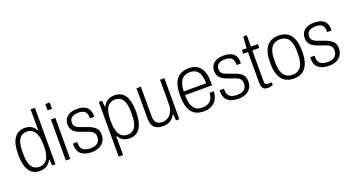

<svg xmlns="http://www.w3.org/2000/svg" viewBox="-54 -1429 4245 2309"><g transform="rotate(-20 2068.0 -274.5)"><path d="M221 12Q163 12 122.5 -15.5Q82 -43 60.5 -104.5Q39 -166 39 -267Q39 -362 60.5 -421.5Q82 -481 122.5 -509.5Q163 -538 220 -538Q251 -538 276.5 -530Q302 -522 322.5 -505Q343 -488 358 -459H365V-723H420V0H378L372 -76H365Q344 -34 306 -11Q268 12 221 12ZM227 -38Q276 -38 306.5 -63Q337 -88 351 -136.5Q365 -185 365 -255V-272Q365 -337 353 -379Q341 -421 322 -445Q303 -469 279 -478.5Q255 -488 230 -488Q187 -488 157.5 -466.5Q128 -445 113 -398Q98 -351 98 -275V-251Q98 -173 114 -126Q130 -79 158.5 -58.5Q187 -38 227 -38Z M553 -642V-723H609V-642ZM553 0V-526H609V0Z M884 12Q837 12 803 1.5Q769 -9 746.5 -28.5Q724 -48 713 -77Q702 -106 702 -143Q702 -147 702.5 -152.5Q703 -158 704 -162H759Q758 -156 758 -151.5Q758 -147 758 -143Q758 -104 773.5 -80.5Q789 -57 818 -46.5Q847 -36 886 -36Q923 -36 950 -48Q977 -60 991.5 -83Q1006 -106 1006 -139Q1006 -177 986.5 -197.5Q967 -218 935.5 -229.5Q904 -241 870 -252Q842 -262 815 -273Q788 -284 766.5 -300Q745 -316 732 -340.5Q719 -365 719 -402Q719 -433 730.5 -458.5Q742 -484 763.5 -501.5Q785 -519 816.5 -528.5Q848 -538 889 -538Q935 -538 967 -527Q999 -516 1018 -496.5Q1037 -477 1045.5 -452.5Q1054 -428 1054 -400Q1054 -395 1054 -389Q1054 -383 1053 -377H998V-398Q998 -422 988.5 -443Q979 -464 955.5 -477Q932 -490 887 -490Q858 -490 837 -483.5Q816 -477 802.5 -466Q789 -455 782.5 -439Q776 -423 776 -403Q776 -371 792.5 -353.5Q809 -336 836 -325.5Q863 -315 894 -304Q923 -294 953 -282.5Q983 -271 1008.5 -254.5Q1034 -238 1049 -212Q1064 -186 1064 -144Q1064 -106 1050.5 -77Q1037 -48 1013 -28Q989 -8 956 2Q923 12 884 12Z M1166 174V-526H1208L1215 -450H1222Q1243 -492 1280 -515Q1317 -538 1366 -538Q1424 -538 1464.5 -510.5Q1505 -483 1526 -421.5Q1547 -360 1547 -259Q1547 -165 1525.5 -105Q1504 -45 1464 -16.5Q1424 12 1366 12Q1339 12 1313 4Q1287 -4 1265.5 -21.5Q1244 -39 1228 -67H1222V174ZM1356 -38Q1400 -38 1429.5 -59.5Q1459 -81 1474 -128.5Q1489 -176 1489 -251V-275Q1489 -353 1473 -400Q1457 -447 1428 -467.5Q1399 -488 1360 -488Q1311 -488 1280.5 -463Q1250 -438 1236 -389.5Q1222 -341 1222 -271V-254Q1222 -189 1233.5 -147Q1245 -105 1264.5 -81Q1284 -57 1308 -47.5Q1332 -38 1356 -38Z M1792 12Q1727 12 1687.5 -22Q1648 -56 1648 -143V-526H1704V-148Q1704 -117 1711 -96Q1718 -75 1731.5 -62Q1745 -49 1764 -43.5Q1783 -38 1807 -38Q1843 -38 1875.5 -58Q1908 -78 1928.5 -117.5Q1949 -157 1949 -214V-526H2005V0H1963L1957 -81H1950Q1931 -45 1906 -24.5Q1881 -4 1852.5 4Q1824 12 1792 12Z M2314 12Q2247 12 2201.5 -17Q2156 -46 2133 -107Q2110 -168 2110 -263Q2110 -360 2133.5 -420.5Q2157 -481 2203.5 -509.5Q2250 -538 2320 -538Q2384 -538 2426.5 -511.5Q2469 -485 2491.5 -431.5Q2514 -378 2514 -298V-249H2169Q2169 -174 2185.5 -126.5Q2202 -79 2234.5 -58Q2267 -37 2315 -37Q2351 -37 2376.5 -47Q2402 -57 2419.5 -75Q2437 -93 2446 -119Q2455 -145 2456 -175H2510Q2509 -136 2497 -102Q2485 -68 2461 -42.5Q2437 -17 2400.5 -2.5Q2364 12 2314 12ZM2169 -296H2456Q2456 -349 2446.5 -385.5Q2437 -422 2419 -445Q2401 -468 2375 -478.5Q2349 -489 2317 -489Q2268 -489 2236 -467Q2204 -445 2187.5 -402Q2171 -359 2169 -296Z M2761 12Q2714 12 2680 1.5Q2646 -9 2623.5 -28.5Q2601 -48 2590 -77Q2579 -106 2579 -143Q2579 -147 2579.5 -152.5Q2580 -158 2581 -162H2636Q2635 -156 2635 -151.5Q2635 -147 2635 -143Q2635 -104 2650.5 -80.5Q2666 -57 2695 -46.5Q2724 -36 2763 -36Q2800 -36 2827 -48Q2854 -60 2868.5 -83Q2883 -106 2883 -139Q2883 -177 2863.5 -197.5Q2844 -218 2812.5 -229.5Q2781 -241 2747 -252Q2719 -262 2692 -273Q2665 -284 2643.5 -300Q2622 -316 2609 -340.5Q2596 -365 2596 -402Q2596 -433 2607.5 -458.5Q2619 -484 2640.5 -501.5Q2662 -519 2693.5 -528.5Q2725 -538 2766 -538Q2812 -538 2844 -527Q2876 -516 2895 -496.5Q2914 -477 2922.5 -452.5Q2931 -428 2931 -400Q2931 -395 2931 -389Q2931 -383 2930 -377H2875V-398Q2875 -422 2865.5 -443Q2856 -464 2832.5 -477Q2809 -490 2764 -490Q2735 -490 2714 -483.5Q2693 -477 2679.5 -466Q2666 -455 2659.5 -439Q2653 -423 2653 -403Q2653 -371 2669.5 -353.5Q2686 -336 2713 -325.5Q2740 -315 2771 -304Q2800 -294 2830 -282.5Q2860 -271 2885.5 -254.5Q2911 -238 2926 -212Q2941 -186 2941 -144Q2941 -106 2927.5 -77Q2914 -48 2890 -28Q2866 -8 2833 2Q2800 12 2761 12Z M3138 11Q3105 11 3087.5 -1.5Q3070 -14 3063.5 -36.5Q3057 -59 3057 -88V-477H2997V-526H3057L3068 -672H3113V-526H3202V-477H3113V-89Q3113 -62 3119.5 -49.5Q3126 -37 3149 -37H3202V-3Q3194 2 3182.5 5Q3171 8 3159.5 9.5Q3148 11 3138 11Z M3468 12Q3403 12 3357 -16.5Q3311 -45 3287 -106Q3263 -167 3263 -263Q3263 -360 3287 -420.5Q3311 -481 3357 -509.5Q3403 -538 3468 -538Q3534 -538 3579.5 -509.5Q3625 -481 3649 -420.5Q3673 -360 3673 -263Q3673 -167 3649 -106Q3625 -45 3579.5 -16.5Q3534 12 3468 12ZM3468 -37Q3516 -37 3548.5 -59Q3581 -81 3597.5 -128Q3614 -175 3614 -251V-275Q3614 -352 3597.5 -399Q3581 -446 3548.5 -467.5Q3516 -489 3468 -489Q3421 -489 3388.5 -467.5Q3356 -446 3339 -399Q3322 -352 3322 -275V-251Q3322 -175 3339 -128Q3356 -81 3388.5 -59Q3421 -37 3468 -37Z M3920 12Q3873 12 3839 1.5Q3805 -9 3782.5 -28.5Q3760 -48 3749 -77Q3738 -106 3738 -143Q3738 -147 3738.5 -152.5Q3739 -158 3740 -162H3795Q3794 -156 3794 -151.5Q3794 -147 3794 -143Q3794 -104 3809.5 -80.5Q3825 -57 3854 -46.5Q3883 -36 3922 -36Q3959 -36 3986 -48Q4013 -60 4027.5 -83Q4042 -106 4042 -139Q4042 -177 4022.5 -197.5Q4003 -218 3971.5 -229.5Q3940 -241 3906 -252Q3878 -262 3851 -273Q3824 -284 3802.5 -300Q3781 -316 3768 -340.5Q3755 -365 3755 -402Q3755 -433 3766.5 -458.5Q3778 -484 3799.5 -501.5Q3821 -519 3852.5 -528.5Q3884 -538 3925 -538Q3971 -538 4003 -527Q4035 -516 4054 -496.5Q4073 -477 4081.5 -452.5Q4090 -428 4090 -400Q4090 -395 4090 -389Q4090 -383 4089 -377H4034V-398Q4034 -422 4024.5 -443Q4015 -464 3991.5 -477Q3968 -490 3923 -490Q3894 -490 3873 -483.5Q3852 -477 3838.5 -466Q3825 -455 3818.5 -439Q3812 -423 3812 -403Q3812 -371 3828.5 -353.5Q3845 -336 3872 -325.5Q3899 -315 3930 -304Q3959 -294 3989 -282.5Q4019 -271 4044.5 -254.5Q4070 -238 4085 -212Q4100 -186 4100 -144Q4100 -106 4086.5 -77Q4073 -48 4049 -28Q4025 -8 3992 2Q3959 12 3920 12Z"/></g></svg>

Font: Archivo SemiCondensed ExtraLight
Style: Regular
Weight: 250
Width: 4
Designer: Hector Gatti
Foundry: Omnibus-Type
Version: Version 2.001